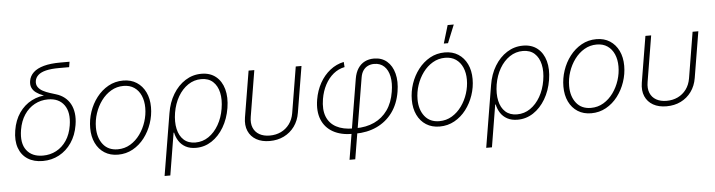

<svg xmlns="http://www.w3.org/2000/svg" viewBox="-53 -1008 5457 1465"><g transform="rotate(-5 2675.0 -275.5)"><path d="M240.2 9.3Q171.9 9.3 124.8 -21Q77.6 -51.3 57.6 -107.7Q37.6 -164.1 50.3 -241.2Q63 -319.3 101.6 -374.8Q140.1 -430.2 197.3 -459.7Q254.4 -489.3 322.3 -489.3L355 -469.2Q316.4 -478.5 285.2 -490.2Q253.9 -502 232.2 -518.1Q210.4 -534.2 200.9 -556.4Q191.4 -578.6 196.3 -607.9Q202.6 -645.5 231.2 -672.4Q259.8 -699.2 311.3 -713.4Q362.8 -727.5 438.5 -727.5H508.8L502 -686.5H425.3Q363.8 -686.5 324.2 -676.8Q284.7 -667 264.4 -648.4Q244.1 -629.9 239.7 -604.5Q235.4 -576.7 248.8 -557.1Q262.2 -537.6 286.1 -524.9Q310.1 -512.2 337.2 -503.7Q364.3 -495.1 386.2 -488.3Q421.4 -477.5 448.7 -456.1Q476.1 -434.6 492.9 -403.6Q509.8 -372.6 515.1 -332Q520.5 -291.5 512.2 -242.2Q499.5 -164.6 460.9 -108.2Q422.4 -51.8 365.5 -21.2Q308.6 9.3 240.2 9.3ZM244.6 -31.7Q300.3 -31.7 346.9 -56.4Q393.6 -81.1 425.3 -128.2Q457 -175.3 467.8 -242.7Q483.9 -342.3 443.4 -398.9Q402.8 -455.6 319.3 -455.6Q264.2 -455.6 217 -430.2Q169.9 -404.8 137.9 -356.9Q106 -309.1 94.7 -241.7Q78.1 -140.6 119.6 -86.2Q161.1 -31.7 244.6 -31.7Z M816.4 11.2Q756.8 11.2 713.1 -16.6Q669.4 -44.4 645.5 -94.2Q621.6 -144 621.6 -209.5Q621.6 -272.5 641.8 -332.8Q662.1 -393.1 699.7 -441.9Q737.3 -490.7 789.1 -519.8Q840.8 -548.8 903.3 -548.8Q962.9 -548.8 1006.3 -520.8Q1049.8 -492.7 1073.7 -443.1Q1097.7 -393.6 1097.7 -328.1Q1097.7 -265.1 1077.1 -204.6Q1056.6 -144 1019.3 -95.2Q981.9 -46.4 930.2 -17.6Q878.4 11.2 816.4 11.2ZM817.4 -29.8Q870.6 -29.8 914.1 -55.9Q957.5 -82 988.8 -125.5Q1020 -168.9 1036.9 -221.4Q1053.7 -273.9 1053.7 -327.1Q1053.7 -379.9 1035.9 -420.7Q1018.1 -461.4 984.4 -484.6Q950.7 -507.8 902.3 -507.8Q850.6 -507.8 807.4 -482.4Q764.2 -457 732.4 -414.1Q700.7 -371.1 683.1 -318.1Q665.5 -265.1 665.5 -210Q665.5 -130.9 705.3 -80.3Q745.1 -29.8 817.4 -29.8Z M1155.3 204.1 1233.9 -269.5Q1247.1 -351.6 1285.2 -414.3Q1323.2 -477.1 1379.4 -512.7Q1435.5 -548.3 1502.4 -548.3Q1568.8 -548.3 1612.8 -512.9Q1656.7 -477.5 1674.1 -415Q1691.4 -352.5 1678.2 -271Q1664.6 -188.5 1626.7 -124.8Q1588.9 -61 1533.9 -24.9Q1479 11.2 1413.1 11.2Q1367.2 11.2 1334.7 -6.3Q1302.2 -23.9 1283 -53.5Q1263.7 -83 1256.3 -119.1H1252.4L1199.2 204.1ZM1412.6 -29.8Q1468.3 -29.8 1513.9 -61Q1559.6 -92.3 1590.8 -146.7Q1622.1 -201.2 1633.3 -269.5Q1645 -338.4 1633.1 -392.1Q1621.1 -445.8 1587.2 -476.8Q1553.2 -507.8 1498 -507.8Q1442.9 -507.8 1397 -477.1Q1351.1 -446.3 1319.8 -392.6Q1288.6 -338.9 1276.9 -270Q1265.6 -200.2 1277.6 -146Q1289.6 -91.8 1323.7 -60.8Q1357.9 -29.8 1412.6 -29.8Z M1978 8.3Q1918 8.3 1875.7 -15.6Q1833.5 -39.6 1814.5 -83.5Q1795.4 -127.4 1805.2 -187.5L1863.8 -541H1907.7L1849.6 -189Q1841.3 -140.1 1855.7 -105.2Q1870.1 -70.3 1902.8 -51.8Q1935.5 -33.2 1982.4 -33.2Q2029.8 -33.2 2068.4 -51.8Q2106.9 -70.3 2132.8 -105.2Q2158.7 -140.1 2167 -189L2225.1 -541H2269L2210.4 -187.5Q2200.7 -127.9 2168.5 -83.7Q2136.2 -39.6 2087.4 -15.6Q2038.6 8.3 1978 8.3Z M2571.8 204.1 2673.3 -408.2Q2681.2 -455.1 2701.9 -486.6Q2722.7 -518.1 2753.9 -533.7Q2785.2 -549.3 2824.2 -549.3Q2883.8 -549.3 2923.6 -515.1Q2963.4 -481 2979.2 -420.4Q2995.1 -359.9 2981.9 -281.2Q2966.3 -188 2918.5 -123.3Q2870.6 -58.6 2797.6 -24.7Q2724.6 9.3 2632.8 9.3H2614.3Q2523.4 9.3 2462.9 -24.9Q2402.3 -59.1 2376.7 -122.8Q2351.1 -186.5 2365.7 -274.9Q2377.4 -344.2 2408.9 -400.6Q2440.4 -457 2487.8 -494.4Q2535.2 -531.7 2592.8 -543.5L2595.7 -503.9Q2548.3 -494.6 2510 -463.4Q2471.7 -432.1 2446 -383.8Q2420.4 -335.4 2410.2 -275.4Q2397 -195.8 2418.2 -141.6Q2439.5 -87.4 2491.2 -59.6Q2543 -31.7 2621.1 -31.7H2639.6Q2720.2 -31.7 2782.5 -60.5Q2844.7 -89.4 2884.8 -145.8Q2924.8 -202.1 2938 -284.7Q2949.2 -350.6 2939 -401.1Q2928.7 -451.7 2898.9 -480Q2869.1 -508.3 2822.3 -508.3Q2795.9 -508.3 2774.4 -498Q2752.9 -487.8 2738.3 -466.8Q2723.6 -445.8 2718.3 -412.6L2615.7 204.1Z M3279.8 11.2Q3220.2 11.2 3176.5 -16.6Q3132.8 -44.4 3108.9 -94.2Q3085 -144 3085 -209.5Q3085 -272.5 3105.2 -332.8Q3125.5 -393.1 3163.1 -441.9Q3200.7 -490.7 3252.4 -519.8Q3304.2 -548.8 3366.7 -548.8Q3426.3 -548.8 3469.7 -520.8Q3513.2 -492.7 3537.1 -443.1Q3561 -393.6 3561 -328.1Q3561 -265.1 3540.5 -204.6Q3520 -144 3482.7 -95.2Q3445.3 -46.4 3393.6 -17.6Q3341.8 11.2 3279.8 11.2ZM3280.8 -29.8Q3334 -29.8 3377.4 -55.9Q3420.9 -82 3452.1 -125.5Q3483.4 -168.9 3500.2 -221.4Q3517.1 -273.9 3517.1 -327.1Q3517.1 -379.9 3499.3 -420.7Q3481.4 -461.4 3447.8 -484.6Q3414.1 -507.8 3365.7 -507.8Q3314 -507.8 3270.8 -482.4Q3227.5 -457 3195.8 -414.1Q3164.1 -371.1 3146.5 -318.1Q3128.9 -265.1 3128.9 -210Q3128.9 -130.9 3168.7 -80.3Q3208.5 -29.8 3280.8 -29.8ZM3365.7 -616.7 3407.2 -754.9H3454.1L3397.9 -616.7Z M3618.7 204.1 3697.3 -269.5Q3710.4 -351.6 3748.5 -414.3Q3786.6 -477.1 3842.8 -512.7Q3898.9 -548.3 3965.8 -548.3Q4032.2 -548.3 4076.2 -512.9Q4120.1 -477.5 4137.5 -415Q4154.8 -352.5 4141.6 -271Q4127.9 -188.5 4090.1 -124.8Q4052.2 -61 3997.3 -24.9Q3942.4 11.2 3876.5 11.2Q3830.6 11.2 3798.1 -6.3Q3765.6 -23.9 3746.3 -53.5Q3727.1 -83 3719.7 -119.1H3715.8L3662.6 204.1ZM3876 -29.8Q3931.6 -29.8 3977.3 -61Q4022.9 -92.3 4054.2 -146.7Q4085.4 -201.2 4096.7 -269.5Q4108.4 -338.4 4096.4 -392.1Q4084.5 -445.8 4050.5 -476.8Q4016.6 -507.8 3961.4 -507.8Q3906.2 -507.8 3860.4 -477.1Q3814.5 -446.3 3783.2 -392.6Q3752 -338.9 3740.2 -270Q3729 -200.2 3741 -146Q3752.9 -91.8 3787.1 -60.8Q3821.3 -29.8 3876 -29.8Z M4440.9 11.2Q4381.3 11.2 4337.6 -16.6Q4293.9 -44.4 4270 -94.2Q4246.1 -144 4246.1 -209.5Q4246.1 -272.5 4266.4 -332.8Q4286.6 -393.1 4324.2 -441.9Q4361.8 -490.7 4413.6 -519.8Q4465.3 -548.8 4527.8 -548.8Q4587.4 -548.8 4630.9 -520.8Q4674.3 -492.7 4698.2 -443.1Q4722.2 -393.6 4722.2 -328.1Q4722.2 -265.1 4701.7 -204.6Q4681.2 -144 4643.8 -95.2Q4606.4 -46.4 4554.7 -17.6Q4502.9 11.2 4440.9 11.2ZM4441.9 -29.8Q4495.1 -29.8 4538.6 -55.9Q4582 -82 4613.3 -125.5Q4644.5 -168.9 4661.4 -221.4Q4678.2 -273.9 4678.2 -327.1Q4678.2 -379.9 4660.4 -420.7Q4642.6 -461.4 4608.9 -484.6Q4575.2 -507.8 4526.9 -507.8Q4475.1 -507.8 4431.9 -482.4Q4388.7 -457 4356.9 -414.1Q4325.2 -371.1 4307.6 -318.1Q4290 -265.1 4290 -210Q4290 -130.9 4329.8 -80.3Q4369.6 -29.8 4441.9 -29.8Z M5017.6 8.3Q4957.5 8.3 4915.3 -15.6Q4873 -39.6 4854 -83.5Q4835 -127.4 4844.7 -187.5L4903.3 -541H4947.3L4889.2 -189Q4880.9 -140.1 4895.3 -105.2Q4909.7 -70.3 4942.4 -51.8Q4975.1 -33.2 5022 -33.2Q5069.3 -33.2 5107.9 -51.8Q5146.5 -70.3 5172.4 -105.2Q5198.2 -140.1 5206.5 -189L5264.6 -541H5308.6L5250 -187.5Q5240.2 -127.9 5208 -83.7Q5175.8 -39.6 5127 -15.6Q5078.1 8.3 5017.6 8.3Z"/></g></svg>

Font: Inter 17pt ExtraLight
Style: Italic
Weight: 250
Italic angle: -9.3988°
Version: Version 4.001;git-66647c0bb